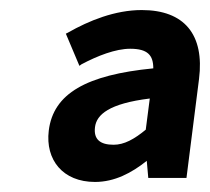

<svg xmlns="http://www.w3.org/2000/svg" viewBox="-20 -618 418 382"><path d="M272 -298 275 -264H351L376 -461C387 -549 347 -598 262 -598C209 -598 157 -577 115 -553L111 -551L138 -487L142 -490C174 -507 210 -521 239 -521C274 -521 285 -508 285 -482C152 -469 86 -432 77 -358C70 -300 105 -256 169 -256C208 -256 242 -274 272 -298ZM169 -365C172 -390 197 -412 278 -422L270 -360C247 -341 227 -330 206 -330C179 -330 166 -341 169 -365Z"/></svg>

Font: Falling Sky
Style: MedObl
Weight: 500
Designer: Paul D. Hunt
Foundry: Adobe Systems Incorporated
Version: Version 1.02